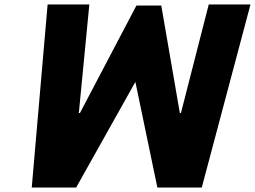

<svg xmlns="http://www.w3.org/2000/svg" viewBox="-20 -845 1148 865"><path d="M382.5 -825H194.5L123 0H323L589.9 -476L689 0H889L1108.5 -825H920.5L795.2 -336H790.2L706.6 -820H594.6L340.2 -336H335.2Z"/></svg>

Font: Hussar Wysoki
Style: Obl
Weight: 700
Foundry: Cannot Into Space Fonts
Version: Version 0.92